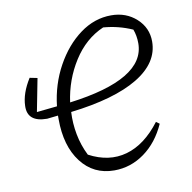

<svg xmlns="http://www.w3.org/2000/svg" viewBox="-62 -549 620 620"><g transform="rotate(-10 247.5 -239.5)"><path d="M80 -194Q15 -194 17 -247Q18 -288 47 -334L72 -329L51 -221L118 -228Q126 -299 158.5 -358Q191 -417 238.5 -452Q286 -487 341 -487Q390 -487 423.5 -456.5Q457 -426 457 -381Q457 -311 380.5 -265Q304 -219 160 -202Q158 -165 165 -128Q172 -91 189 -57Q253 -23 313.5 -40Q374 -57 424 -123L435 -115Q409 -57 364 -24.5Q319 8 265 8Q197 8 156.5 -45Q116 -98 116 -186Q116 -192 116 -198L80 -194ZM412 -383Q412 -408 404 -429Q359 -449 309 -453Q249 -427 210.5 -366.5Q172 -306 162 -233Q412 -265 412 -383Z"/></g></svg>

Font: Piazzolla ExtraLight
Style: Italic
Weight: 200
Italic angle: -11.3°
Designer: Juan Pablo del Peral
Foundry: Huerta Tipografica
Version: Version 1.330